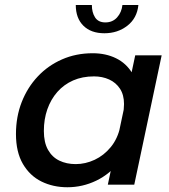

<svg xmlns="http://www.w3.org/2000/svg" viewBox="-20 -758 692 788"><path d="M256.5 10.5Q198 10.5 150.2 -13Q102.5 -36.5 74 -85.2Q45.5 -134 45.5 -208Q45.5 -278.5 69 -338.8Q92.5 -399 134.8 -444Q177 -489 234.5 -514.2Q292 -539.5 360.5 -539.5Q414 -539.5 456 -519Q498 -498.5 522.5 -458Q547 -417.5 547 -359Q547 -344.5 544.8 -324Q542.5 -303.5 538.5 -289L484 -288.5Q486.5 -296.5 487.8 -309.5Q489 -322.5 489 -331Q489 -368.5 472.5 -393.8Q456 -419 428 -431.8Q400 -444.5 366 -444.5Q318 -444.5 280 -427.8Q242 -411 215.2 -380.5Q188.5 -350 174.2 -309.2Q160 -268.5 160 -220.5Q160 -173.5 177 -143.2Q194 -113 223.5 -98.8Q253 -84.5 290.5 -84.5Q330.5 -84.5 368.5 -102.2Q406.5 -120 434.8 -154.5Q463 -189 473.5 -238L533 -233.5Q516 -153 474 -98.5Q432 -44 375.5 -16.8Q319 10.5 256.5 10.5ZM531 0H422.5L535 -531H643.5ZM291 -737.5H357Q357 -707 370.2 -686.5Q383.5 -666 412.5 -666Q442 -666 460.5 -686.5Q479 -707 482.5 -737.5H548Q542.5 -683.5 502.8 -652.5Q463 -621.5 408.5 -621.5Q353.5 -621.5 322.2 -652.5Q291 -683.5 291 -737.5Z"/></svg>

Font: Epilogue Medium
Style: Italic
Weight: 500
Italic angle: -12°
Designer: Tyler Finck
Foundry: Etcetera Type Co
Version: Version 2.112